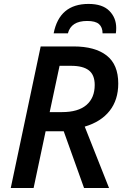

<svg xmlns="http://www.w3.org/2000/svg" viewBox="-20 -948 630 968"><path d="M34.2 0 185.1 -713.9H350.6Q459 -713.9 517.6 -668.2Q576.2 -622.6 576.2 -526.9Q576.2 -444.3 532.7 -389.2Q489.3 -334 407.2 -309.6L529.8 0H403.8L301.3 -286.1H210L149.4 0ZM230.5 -382.8H292.5Q374 -382.8 415.8 -418.7Q457.5 -454.6 457.5 -519.5Q457.5 -570.3 428 -593.3Q398.4 -616.2 338.4 -616.2H280.3ZM250.5 -779.8Q279.3 -928.2 426.3 -928.2Q496.6 -928.2 531.2 -893.3Q565.9 -858.4 565.9 -807.1Q565.9 -790.5 564 -779.8H497.1Q497.1 -810.5 479.2 -826.4Q461.4 -842.3 419.4 -842.3Q338.4 -842.3 322.3 -779.8Z"/></svg>

Font: Open Sans SemiBold
Style: Italic
Weight: 600
Italic angle: -12°
Designer: Monotype Design Team
Foundry: Monotype Imaging Inc.
Version: Version 3.003; ttfautohint (v1.8.4)